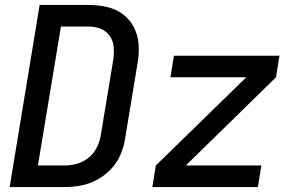

<svg xmlns="http://www.w3.org/2000/svg" viewBox="-20 -755 1192 775"><path d="M19 0H242Q275 0 308.5 -6.5Q342 -13 373 -30Q404 -47 428.5 -73Q453 -99 466.5 -131Q480 -163 485 -196L535 -499Q542 -537 539.5 -574.5Q537 -612 521 -644Q505 -676 476 -697.5Q447 -719 411 -727Q375 -735 337 -735H140ZM242 -87H133L226 -648H337Q363 -648 386 -639Q409 -630 423 -610Q437 -590 439 -564.5Q441 -539 437 -513L387 -210Q383 -185 371.5 -161Q360 -137 339 -119.5Q318 -102 292.5 -94.5Q267 -87 242 -87ZM595 0H1021L1035 -87H730L1094 -443L1108 -530H682L668 -443H974L609 -87Z"/></svg>

Font: Iosevka Sparkle Medium Oblique
Style: Regular
Weight: 500
Italic angle: -9°
Designer: Belleve Invis
Foundry: Belleve Invis
Version: Version 4.5.0; ttfautohint (v1.8.3)